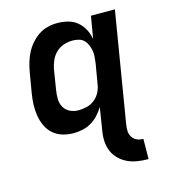

<svg xmlns="http://www.w3.org/2000/svg" viewBox="-111 -617 823 930"><g transform="rotate(-15 300.0 -152.5)"><path d="M519 223Q492 223 465.5 219Q439 215 416 204.5Q393 194 374.5 176Q356 158 346 135Q336 112 334.5 85Q333 58 338 31L356 -82Q344 -62 327.5 -44Q311 -26 290.5 -14Q270 -2 247 3Q224 8 202 8Q173 8 146.5 0Q120 -8 100 -25.5Q80 -43 68.5 -67.5Q57 -92 52.5 -119.5Q48 -147 49 -175.5Q50 -204 55 -233L72 -333Q76 -357 83 -380.5Q90 -404 101.5 -426.5Q113 -449 130 -468.5Q147 -488 168 -502Q189 -516 213.5 -522Q238 -528 262 -528Q289 -528 315.5 -521Q342 -514 361.5 -497.5Q381 -481 393.5 -457.5Q406 -434 410 -408L429 -520H549L458 31Q455 48 455.5 64.5Q456 81 464.5 95Q473 109 488 115.5Q503 122 520 122ZM253 -93Q273 -93 294 -98Q315 -103 332.5 -116.5Q350 -130 360.5 -149.5Q371 -169 374 -190L391 -290Q393 -306 394.5 -322Q396 -338 393.5 -353Q391 -368 385 -382.5Q379 -397 369 -407.5Q359 -418 343.5 -422.5Q328 -427 312 -427Q290 -427 268 -420Q246 -413 229 -397Q212 -381 202.5 -359.5Q193 -338 189 -317L173 -217Q169 -194 169.5 -171.5Q170 -149 180.5 -130.5Q191 -112 210.5 -102.5Q230 -93 253 -93Z"/></g></svg>

Font: Iosevka Extended
Style: Bold Italic
Weight: 700
Width: 7
Italic angle: -9°
Monospace: yes
Designer: Belleve Invis
Foundry: Belleve Invis
Version: Version 32.5.0; ttfautohint (v1.8.4)